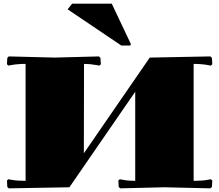

<svg xmlns="http://www.w3.org/2000/svg" viewBox="-20 -1030 1200 1051"><path d="M644 -780.8 350.1 -979 375 -1009.8H591.8L696.8 -788.1L691.9 -780.8ZM120.1 -680.2Q75.7 -680.2 42 -673.8L25.9 -670.9L18.1 -678.2L20 -712.9L27.8 -721.2L279.8 -714.8L522 -721.2L529.8 -712.9L532.2 -678.2L523.9 -670.9L507.8 -673.8Q474.1 -680.2 439.9 -680.2L439 -190.9L799.8 -714.8L1131.8 -721.2L1140.1 -712.9L1142.1 -678.2L1133.8 -670.9L1118.2 -673.8Q1084.5 -680.2 1040 -680.2V-40Q1086.9 -40 1118.2 -45.9L1133.8 -48.8L1142.1 -42L1140.1 -6.8L1131.8 1L879.9 -4.9L638.2 1L629.9 -6.8L627.9 -42L636.2 -48.8L651.9 -45.9Q683.1 -40 720.2 -40V-527.8L359.9 -4.9L27.8 1L20 -6.8L18.1 -42L25.9 -48.8L42 -45.9Q73.2 -40 120.1 -40Z"/></svg>

Font: Yokawerad
Style: Regular
Weight: 500
Designer: gluk
Foundry: gluk
Version: Version 0.79